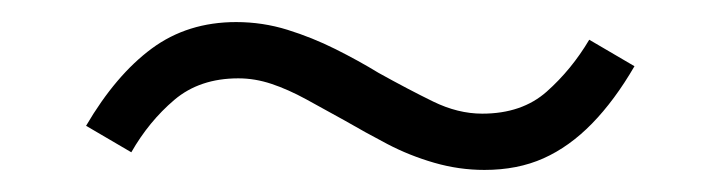

<svg xmlns="http://www.w3.org/2000/svg" viewBox="-20 -373 640 174"><path d="M419 -219Q396 -219 373.5 -225.5Q351 -232 331 -242.5Q311 -253 292 -264Q274 -274 257.5 -283Q241 -292 226 -297Q211 -302 196 -302Q161 -302 138 -282.5Q115 -263 99 -235L58 -259Q85 -305 117.5 -329Q150 -353 194 -353Q218 -353 240.5 -346Q263 -339 284 -328.5Q305 -318 323 -307Q350 -292 372.5 -281Q395 -270 417 -270Q453 -270 475.5 -290Q498 -310 514 -337L555 -313Q537 -282 516.5 -261Q496 -240 472.5 -229.5Q449 -219 419 -219Z"/></svg>

Font: Nunito Sans 10pt Light
Style: Italic
Weight: 300
Italic angle: -9°
Designer: Vernon Adams
Foundry: Vernon Adams
Version: Version 3.101;gftools[0.9.27]